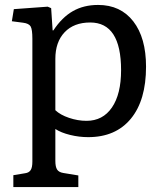

<svg xmlns="http://www.w3.org/2000/svg" viewBox="-20 -541 657 777"><path d="M34 216V168L82 160Q97 158 104 147.5Q111 137 111 113V-384Q111 -422 104 -434Q97 -446 74 -449L28 -455L36 -504L173 -514L187 -508L193 -418H196Q231 -471 275 -496Q319 -521 377 -521Q468 -521 519.5 -454.5Q571 -388 571 -271Q571 -135 509.5 -60.5Q448 14 337 14Q300 14 263.5 5Q227 -4 204 -19V110Q204 134 211 145Q218 156 236 159L297 169V216ZM330 -52Q396 -52 433 -106Q470 -160 470 -257Q470 -450 345 -450Q279 -450 241.5 -410.5Q204 -371 204 -303V-95Q224 -76 259.5 -64Q295 -52 330 -52Z"/></svg>

Font: Text Regular
Style: Regular
Weight: 400
Designer: Latin by Veronika Burian and Jose Scaglione. Greek by Irene Vlachou. Cyrillic by Vera Evstafieva.
Foundry: TypeTogether
Version: Version 3.002